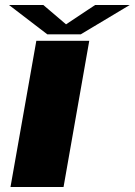

<svg xmlns="http://www.w3.org/2000/svg" viewBox="-20 -749 540 769"><path d="M22 0 125.5 -585.5H337.5L234.5 0ZM169.5 -611.5 16 -729H153.5L244.5 -651.5L361 -729H499.5L303.5 -611.5Z"/></svg>

Font: Anybody UltraExpanded Regular
Style: Bold Italic
Weight: 700
Width: 9
Italic angle: -10°
Designer: Tyler Finck
Foundry: Etcetera Type Company
Version: Version 1.010; ttfautohint (v1.8.3) -l 8 -r 50 -G 200 -x 14 